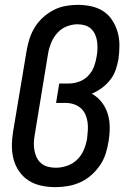

<svg xmlns="http://www.w3.org/2000/svg" viewBox="-20 -763 540 791"><path d="M209 8Q179 8 150.5 2Q122 -4 99 -18.5Q76 -33 60 -55.5Q44 -78 36.5 -105Q29 -132 29 -161.5Q29 -191 34 -221L90 -556Q94 -580 102 -604.5Q110 -629 124 -651.5Q138 -674 158 -692Q178 -710 201.5 -722Q225 -734 250.5 -738.5Q276 -743 300 -743Q329 -743 356.5 -737Q384 -731 406 -716.5Q428 -702 442.5 -679.5Q457 -657 464.5 -631Q472 -605 472 -576.5Q472 -548 468 -519Q464 -497 456.5 -475Q449 -453 434 -434Q419 -415 399.5 -400.5Q380 -386 358 -377Q382 -364 399 -342Q416 -320 424 -293.5Q432 -267 432 -237.5Q432 -208 427 -179Q423 -154 415 -129Q407 -104 391.5 -81.5Q376 -59 355.5 -41Q335 -23 310.5 -12Q286 -1 260 3.5Q234 8 209 8ZM210 -72Q233 -72 256.5 -80Q280 -88 298 -105.5Q316 -123 325.5 -146Q335 -169 339 -193Q341 -210 342 -227.5Q343 -245 340.5 -261.5Q338 -278 331 -293Q324 -308 311.5 -318.5Q299 -329 283 -334Q267 -339 250 -339H211L224 -419H263Q284 -419 305.5 -426.5Q327 -434 343 -450.5Q359 -467 367 -488Q375 -509 378 -530Q381 -545 381.5 -561Q382 -577 380 -592Q378 -607 372 -620.5Q366 -634 355.5 -644Q345 -654 330 -658.5Q315 -663 300 -663Q277 -663 254.5 -654Q232 -645 216 -627Q200 -609 191 -587Q182 -565 178 -542L123 -207Q120 -191 119.5 -174.5Q119 -158 122 -142.5Q125 -127 131.5 -113.5Q138 -100 150 -90Q162 -80 177.5 -76Q193 -72 210 -72Z"/></svg>

Font: Iosevka Term Curly Medium
Style: Italic
Weight: 500
Italic angle: -9°
Designer: Belleve Invis
Foundry: Belleve Invis
Version: Version 32.3.0